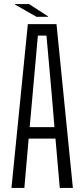

<svg xmlns="http://www.w3.org/2000/svg" viewBox="-20 -918 412 938"><path d="M36 0 116 -800H256L336 0H272L251 -241H120L99 0ZM125 -297H246L232 -465L207 -744H165L140 -464ZM53 -896V-898H122L215 -838V-836H158Z"/></svg>

Font: Big Shoulders Text Light
Style: Regular
Weight: 300
Designer: Patric King
Foundry: XO Type Co
Version: Version 1.000; ttfautohint (v1.8.2)